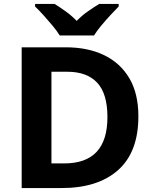

<svg xmlns="http://www.w3.org/2000/svg" viewBox="-20 -954 780 974"><path d="M682 -364Q682 -183 579.5 -91.5Q477 0 292 0H90V-714H314Q426 -714 508.5 -674Q591 -634 636.5 -556.5Q682 -479 682 -364ZM525 -360Q525 -479 473 -534.5Q421 -590 322 -590H241V-125H306Q525 -125 525 -360ZM283 -774Q269 -797 246.5 -824Q224 -851 200.5 -877Q177 -903 158 -921V-934H257Q283 -918 313 -896.5Q343 -875 369 -848Q395 -875 426 -896.5Q457 -918 483 -934H582V-921Q564 -903 540 -877Q516 -851 493.5 -824Q471 -797 457 -774Z"/></svg>

Font: Noto Sans Sora Sompeng
Style: Bold
Weight: 700
Designer: Monotype Design Team. David Williams.
Foundry: Monotype Imaging Inc.
Version: Version 2.101